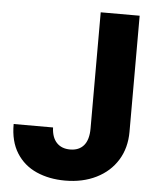

<svg xmlns="http://www.w3.org/2000/svg" viewBox="-52 -752 662 806"><g transform="rotate(5 279.0 -348.5)"><path d="M503.9 -707V-217.8Q503.9 -149.9 472.2 -98.4Q440.4 -46.9 383.3 -18.6Q326.2 9.8 252 9.8Q184.6 9.8 131.1 -13.9Q77.6 -37.6 46.9 -86.4Q16.1 -135.3 16.6 -208H182.6Q184.1 -166.5 204.8 -144.3Q225.6 -122.1 261.7 -122.1Q299.3 -122.1 319.6 -146.2Q339.8 -170.4 339.8 -217.8V-707Z"/></g></svg>

Font: WEMIX Pretendard ExtraBold
Style: Regular
Weight: 800
Designer: Base glyphs from Inter by Rasmus Andersson; Hangeul glyphs from Noto Sans CJK(Source Han Sans) by Jang Soo-young and Kan
Foundry: Kil Hyung-jin
Version: Version 1.000